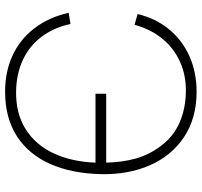

<svg xmlns="http://www.w3.org/2000/svg" viewBox="-39 -736 790 752"><g transform="rotate(-90 356.0 -360.0)"><path d="M373 15Q449 15 511.8 -13Q574.5 -41 617.2 -93Q660 -145 677 -216L635 -228Q617.5 -164.5 580.2 -119Q543 -73.5 489.8 -49.8Q436.5 -26 373 -27Q306 -28 251.8 -51.8Q197.5 -75.5 161 -124Q125.5 -171.5 111 -223.5Q96.5 -275.5 95 -339H365V-381H95Q98.5 -474 131.2 -544.5Q164 -615 225.2 -654Q286.5 -693 373 -692Q442.5 -691 497.2 -665.5Q552 -640 588 -592.2Q624 -544.5 638 -479L682 -486Q664 -564.5 621 -620.5Q578 -676.5 514.8 -705.8Q451.5 -735 373 -735Q270 -735 198.5 -688.8Q127 -642.5 89.8 -558.2Q52.5 -474 50 -360Q47.5 -253.5 84.5 -168.5Q121.5 -83.5 195.2 -34.2Q269 15 373 15Z"/></g></svg>

Font: Manrope
Style: Regular
Weight: 400
Designer: Mikhail Sharanda
Foundry: Mikhail Sharanda
Version: Version 4.503